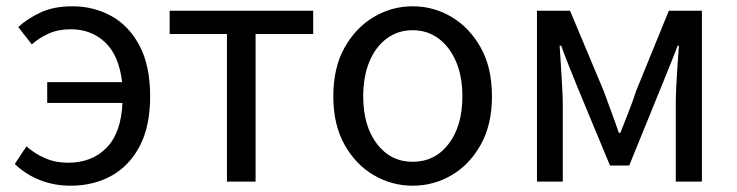

<svg xmlns="http://www.w3.org/2000/svg" viewBox="-20 -577 2341 610"><path d="M204 13Q152 13 106.5 -5Q61 -23 27 -56L64 -112Q90 -89 123 -74.5Q156 -60 196 -60Q272 -60 318.5 -107.5Q365 -155 369 -250H130V-316H368Q358 -401 314 -442.5Q270 -484 205 -484Q165 -484 135 -470.5Q105 -457 81 -436L38 -491Q66 -517 108 -537Q150 -557 210 -557Q278 -557 334 -526Q390 -495 423.5 -431.5Q457 -368 457 -271Q457 -176 424 -113Q391 -50 334 -18.5Q277 13 204 13Z M701 0V-469H519V-543H975V-469H792V0Z M1291 13Q1225 13 1167.5 -20.5Q1110 -54 1074.5 -117.5Q1039 -181 1039 -271Q1039 -362 1074.5 -425.5Q1110 -489 1167.5 -523Q1225 -557 1291 -557Q1358 -557 1415 -523Q1472 -489 1507.5 -425.5Q1543 -362 1543 -271Q1543 -181 1507.5 -117.5Q1472 -54 1415 -20.5Q1358 13 1291 13ZM1291 -63Q1362 -63 1405.5 -120Q1449 -177 1449 -271Q1449 -334 1429 -381Q1409 -428 1373.5 -454.5Q1338 -481 1291 -481Q1244 -481 1208.5 -454.5Q1173 -428 1153.5 -381Q1134 -334 1134 -271Q1134 -177 1177.5 -120Q1221 -63 1291 -63Z M1686 0V-543H1791L1898 -288Q1910 -254 1922.5 -221Q1935 -188 1946 -155H1951Q1964 -188 1977 -221Q1990 -254 2001 -288L2105 -543H2210V0H2127V-245Q2127 -269 2128.5 -302Q2130 -335 2132.5 -369.5Q2135 -404 2137 -432H2133Q2121 -400 2107.5 -367Q2094 -334 2082 -304L1979 -51H1918L1813 -304Q1801 -334 1787.5 -367.5Q1774 -401 1763 -432H1758Q1760 -404 1762 -369.5Q1764 -335 1766 -302Q1768 -269 1768 -245V0Z"/></svg>

Font: Chiron Sans HK TT
Style: Regular
Weight: 400
Designer: Ryoko NISHIZUKA 西塚涼子 (kana, bopomofo & ideographs); Paul D. Hunt (Latin, Greek & Cyrillic); Sandoll Communications 산돌커뮤니
Foundry: Adobe
Version: Version 2.022;hotconv 1.0.109;makeotfexe 2.5.65596